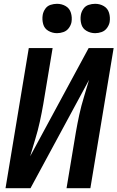

<svg xmlns="http://www.w3.org/2000/svg" viewBox="-20 -987 616 1007"><path d="M9 0H140L447 -568Q434 -523 420 -477.5Q406 -432 396 -386Q386 -340 378 -294L329 0H454L576 -735H445L138 -167Q151 -212 165 -257.5Q179 -303 189 -349Q199 -395 207 -441L256 -735H131ZM479 -813Q496 -813 513 -819Q530 -825 541 -840Q552 -855 555 -871Q559 -896 552 -919.5Q545 -943 524.5 -955Q504 -967 479 -967Q462 -967 445 -961.5Q428 -956 417.5 -941Q407 -926 404 -909Q400 -884 406.5 -860.5Q413 -837 434 -825Q455 -813 479 -813ZM279 -813Q296 -813 313 -819Q330 -825 341 -840Q352 -855 355 -871Q359 -896 352 -919.5Q345 -943 324.5 -955Q304 -967 279 -967Q262 -967 245 -961.5Q228 -956 217.5 -941Q207 -926 204 -909Q200 -884 206.5 -860.5Q213 -837 234 -825Q255 -813 279 -813Z"/></svg>

Font: Iosevka Sparkle
Style: Bold Italic
Weight: 700
Italic angle: -9°
Designer: Belleve Invis
Foundry: Belleve Invis
Version: Version 4.5.0; ttfautohint (v1.8.3)